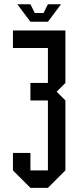

<svg xmlns="http://www.w3.org/2000/svg" viewBox="-20 -812 373 915"><path d="M208.3 83.3H125L41.7 0V-83.3H125V0H208.3V-333.3H125V-416.7H208.3V-583.3H41.7V-666.7H291.7V-416.7L250 -375L291.7 -333.3V0ZM125 -708.3 62.5 -791.7H125L145.8 -750H187.5L208.3 -791.7H270.8L208.3 -708.3Z"/></svg>

Font: Yulong
Style: Regular
Weight: 400
Designer: GGBotNet
Foundry: f0n7.com
Version: 1.00